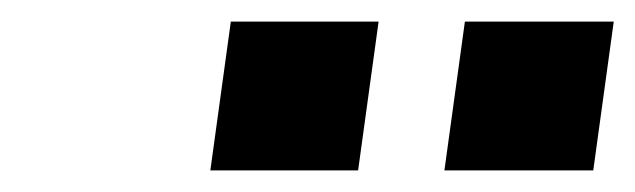

<svg xmlns="http://www.w3.org/2000/svg" viewBox="-20 -798 589 178"><path d="M175 -640 194 -778H331L312 -640ZM392 -640 411 -778H549L530 -640Z"/></svg>

Font: Plus Jakarta Sans
Style: Bold Italic
Weight: 700
Italic angle: -8°
Designer: Gumpita Rahayu
Foundry: Tokotype
Version: Version 2.071; ttfautohint (v1.8.4.7-5d5b);gftools[0.9.29]